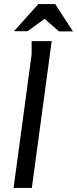

<svg xmlns="http://www.w3.org/2000/svg" viewBox="-20 -927 380 947"><path d="M136 -724H235L137 0H47L136 -659ZM200 -834 116 -773H49L169 -907H252L340 -772H271Z"/></svg>

Font: Rosario
Style: Italic
Weight: 400
Italic angle: -8.05°
Designer: Hector Gatti
Foundry: Omnibus Type
Version: Version 1.201